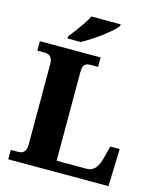

<svg xmlns="http://www.w3.org/2000/svg" viewBox="-134 -1026 934 1121"><g transform="rotate(15 333.5 -465.5)"><path d="M24 0V-57H72Q84 -57 94 -62Q104 -67 110.5 -79.5Q117 -92 117 -113V-599Q117 -622 110 -634.5Q103 -647 92.5 -652Q82 -657 68 -657H24V-714H391V-657H345Q329 -657 319 -652Q309 -647 304 -635Q299 -623 299 -602V-65H480Q500 -65 515.5 -74Q531 -83 542 -102Q553 -121 561 -151L580 -226H637L630 0ZM176 -784Q191 -803 210.5 -829Q230 -855 248.5 -882Q267 -909 277 -931H454V-921Q445 -908 422.5 -888Q400 -868 371 -846Q342 -824 311.5 -804.5Q281 -785 256 -771H176Z"/></g></svg>

Font: Noto Serif Thai ExtraBold
Style: Regular
Weight: 800
Version: Version 2.001